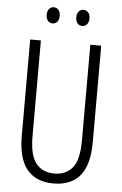

<svg xmlns="http://www.w3.org/2000/svg" viewBox="-60 -931 624 983"><g transform="rotate(5 252.0 -439.5)"><path d="M435 -221Q435 -136 412.5 -85.5Q390 -35 349 -12.5Q308 10 253 10Q164 10 117 -45.5Q70 -101 70 -220V-714H125V-222Q125 -124 158.5 -82.5Q192 -41 253 -41Q311 -41 345 -81Q379 -121 379 -222V-714H435ZM143 -848Q143 -867 152.5 -878Q162 -889 177 -889Q191 -889 200.5 -878Q210 -867 210 -848Q210 -827 200.5 -816.5Q191 -806 177 -806Q162 -806 152.5 -817Q143 -828 143 -848ZM295 -848Q295 -867 304.5 -878Q314 -889 329 -889Q343 -889 353 -878.5Q363 -868 363 -848Q363 -828 353 -817Q343 -806 329 -806Q314 -806 304.5 -817Q295 -828 295 -848Z"/></g></svg>

Font: Noto Sans Khmer ExtraCondensed Light
Style: Regular
Weight: 300
Width: 2
Designer: Danh Hong and the Monotype Design Team
Foundry: Monotype Imaging Inc.
Version: Version 2.004; ttfautohint (v1.8.4.7-5d5b)